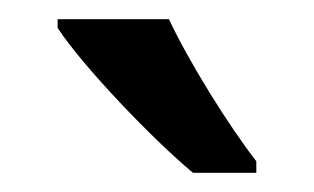

<svg xmlns="http://www.w3.org/2000/svg" viewBox="-20 -786 327 200"><path d="M156 -766H40V-757C66 -717 140 -640 181 -606H247V-618C219 -654 177 -721 156 -766Z"/></svg>

Font: Noto Sans Lao Looped Condensed Medium
Style: Regular
Weight: 500
Width: 3
Designer: Mark Frömberg, Ben Mitchell
Foundry: The Fontpad Ltd
Version: Version 1.002